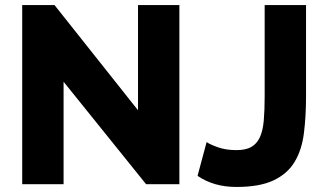

<svg xmlns="http://www.w3.org/2000/svg" viewBox="-20 -730 1293 761"><path d="M799 -167Q809 -159 841.5 -147Q874 -135 917 -135Q954 -135 976 -147.5Q998 -160 1010 -186Q1022 -212 1025.5 -252.5Q1029 -293 1029 -349V-710H1193V-349Q1193 -268 1184.5 -201.5Q1176 -135 1147.5 -88Q1119 -41 1064 -15Q1009 11 917 11Q827 11 763 -33ZM232 -406V0H68V-710H196L527 -293V-710H691V0H559Z"/></svg>

Font: Boldmen
Style: Bold
Weight: 700
Designer: Matt McInerney, Pablo Impallari, Rodrigo Fuenzalida
Foundry: LIVING CONCEPT
Version: Version 1.000